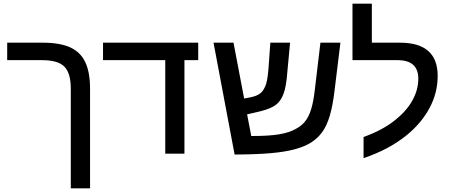

<svg xmlns="http://www.w3.org/2000/svg" viewBox="-20 -833 2451 1041"><path d="M468.3 -351.1V188H363.8V-352.1Q363.8 -436.5 329.1 -471.7Q294.4 -506.8 209 -506.8H19V-601.6H211.9Q304.2 -601.6 360.4 -576.2Q416.5 -550.8 442.4 -495.8Q468.3 -440.9 468.3 -351.1Z M980 -506.8V0H876V-506.8H538.6V-601.6H1054.7V-506.8Z M1667 -60.5Q1631.3 -38.1 1578.4 -23.7Q1525.4 -9.3 1446.5 -2.4Q1367.7 4.4 1252 4.9L1137.7 -601.6H1246.1L1303.7 -298.8L1339.4 -305.7Q1370.1 -312 1387.9 -324.5Q1405.8 -336.9 1416 -360.8Q1423.8 -376 1428.2 -400.4Q1432.6 -424.8 1435.5 -459L1445.8 -601.6H1552.7L1537.6 -439Q1534.7 -400.4 1529.5 -371.6Q1524.4 -342.8 1517.1 -324.2Q1503.4 -286.6 1477.5 -265.9Q1451.7 -245.1 1393.1 -230L1319.8 -212.9L1342.3 -95.7H1354Q1439.9 -95.7 1494.9 -105Q1549.8 -114.3 1584 -134.3Q1613.8 -149.9 1633.8 -174.3Q1653.8 -198.7 1666.5 -239.3Q1679.2 -279.8 1686.5 -342.8L1717.3 -601.6H1825.7L1794.4 -346.2Q1784.7 -261.7 1768.3 -206.5Q1752 -151.4 1727.5 -117.4Q1703.1 -83.5 1667 -60.5Z M1951.2 -90.3Q2053.2 -126.5 2122.1 -181.6Q2183.6 -230.5 2215.8 -288.1Q2248 -345.7 2248 -406.2Q2248 -506.8 2135.7 -506.8H1891.1V-813H1996.1V-601.6H2148.9Q2353 -601.6 2353 -421.4Q2353 -330.6 2309.8 -249Q2266.6 -167.5 2188 -102.5Q2090.8 -22.5 1951.2 24.4Z"/></svg>

Font: Arimo Medium
Style: Regular
Weight: 500
Designer: Steve Matteson
Foundry: Monotype Imaging Inc.
Version: Version 1.33